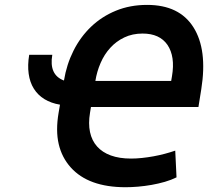

<svg xmlns="http://www.w3.org/2000/svg" viewBox="-20 -757 882 788"><path d="M99.8 -532H194.6Q180.4 -449.6 242.5 -426.5Q253.2 -492.2 281.6 -548.8Q310 -605.5 353.9 -647.4Q397.7 -689.3 455.8 -713.1Q513.8 -736.9 583.8 -736.9Q715.9 -736.9 773.8 -645.2Q832 -553.3 806.1 -391L794.4 -317.8H353.3L349.4 -294Q342 -250 349.4 -215Q356.9 -180 378.4 -155.9Q399.9 -131.7 434.8 -119Q469.8 -106.2 517.8 -106.2Q539.4 -106.2 562.9 -108.7Q586.3 -111.2 609.7 -115.4Q633.2 -119.7 655.9 -125.7Q678.6 -131.7 699.2 -138.8L704.5 -29.1Q683.2 -18.5 656.8 -10.8Q630.3 -3.2 602.3 1.8Q574.2 6.7 546.5 9.1Q518.8 11.4 495.4 11.4Q343 11.4 270.2 -70Q233.7 -110.8 220.9 -166Q208.1 -221.2 220.5 -294L226.2 -327.4Q189.6 -333.5 162.5 -350.1Q135.3 -366.8 119 -392.9Q102.6 -419 97.7 -454.2Q92.7 -489.3 99.8 -532ZM371.4 -424.7H682.5L685.7 -443.2Q692.8 -485.1 688 -517.2Q683.2 -549.4 667.3 -572.8Q635.3 -619.3 565.3 -619.3Q523.4 -619.3 490.1 -603.3Q456.7 -587.4 432.4 -560.5Q408 -533.7 392.8 -498.4Q377.5 -463.1 371.4 -424.7Z"/></svg>

Font: Inter P Semi Bold
Style: Italic
Weight: 600
Italic angle: 9.39999°
Designer: Rasmus Andersson
Foundry: rsms
Version: Version 3.018;git-588b23468